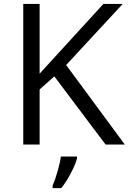

<svg xmlns="http://www.w3.org/2000/svg" viewBox="-20 -734 654 975"><path d="M181.2 0H98.1V-713.9H181.2V-359.9L504.9 -713.9H603L315.9 -403.8L613.8 0H516.1L255.9 -346.2L181.2 -279.8ZM371.1 61V69.8Q365.7 94.7 341.8 141.6Q317.9 188.5 291 221.2H247.1V209Q260.7 177.7 273.4 132.3Q286.1 86.9 289.1 61Z"/></svg>

Font: OpenSans
Style: Regular
Weight: 400
Foundry: Ascender Corporation
Version: Version 1.10